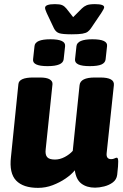

<svg xmlns="http://www.w3.org/2000/svg" viewBox="-20 -900 597 929"><path d="M164 9Q92 9 58 -26.5Q24 -62 33 -140L69 -493Q72 -525 141 -525H173Q206 -525 220.5 -516Q235 -507 234 -493L201 -177Q198 -152 208 -140Q218 -128 246 -128Q270 -128 293.5 -140.5Q317 -153 332 -170L365 -488Q369 -525 439 -525H465Q535 -525 531 -488L496 -159Q493 -130 518 -130Q527 -130 534 -133.5Q541 -137 545 -137Q552 -137 552 -118Q552 -110 551 -94.5Q550 -79 547 -54Q544 -31 526 -17.5Q508 -4 484 2Q460 8 440 8Q400 8 374 -11.5Q348 -31 342 -76Q325 -55 297 -36Q269 -17 235 -4Q201 9 164 9ZM414 -580Q340 -580 343 -613L350 -677Q354 -710 427 -710Q502 -710 498 -677L491 -613Q489 -596 471 -588Q453 -580 414 -580ZM210 -580Q136 -580 140 -613L147 -677Q150 -710 224 -710Q298 -710 295 -677L288 -613Q284 -580 210 -580ZM439 -880Q484 -880 484 -865Q484 -858 470 -837L420 -763Q413 -753 404.5 -746.5Q396 -740 378.5 -737Q361 -734 327 -734Q282 -734 266 -739.5Q250 -745 241 -763L206 -837Q203 -845 200.5 -851Q198 -857 198 -862Q198 -880 246 -880Q270 -880 281 -875Q292 -870 301 -859L334 -817L376 -859Q386 -869 399 -874.5Q412 -880 439 -880Z"/></svg>

Font: Asap ExtraBold
Style: Italic
Weight: 800
Italic angle: -6°
Designer: Pablo Cosgaya
Foundry: Omnibus-Type
Version: Version 3.001; ttfautohint (v1.8.4.7-5d5b)